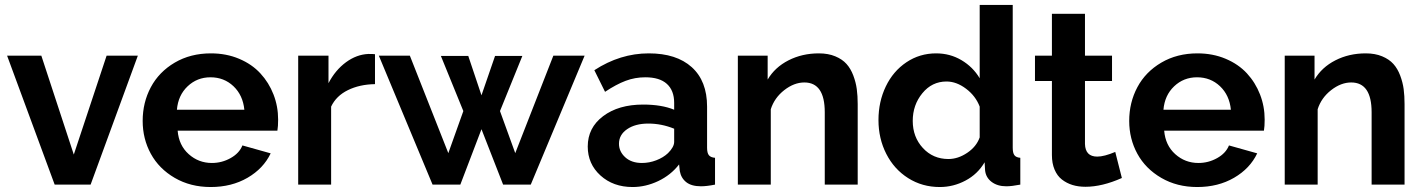

<svg xmlns="http://www.w3.org/2000/svg" viewBox="-20 -750 5782 780"><path d="M202.1 0 8.8 -523.9H147.9L279.8 -122.1L413.1 -523.9H540L348.1 0Z M835.9 9.8Q753.9 9.8 689.9 -27.3Q626 -64.5 592.8 -125.2Q559.6 -186 559.6 -258.8Q559.6 -333.5 592.8 -395.8Q626 -458 689.9 -495.6Q753.9 -533.2 836.9 -533.2Q899.4 -533.2 951.4 -511.2Q1003.4 -489.3 1037.8 -451.9Q1072.3 -414.6 1091.1 -366.2Q1109.9 -317.9 1109.9 -264.2Q1109.9 -236.3 1106.9 -219.2H701.7Q706.5 -159.7 746.6 -123.8Q786.6 -87.9 840.8 -87.9Q881.3 -87.9 916.7 -107.7Q952.1 -127.4 964.8 -159.2L1079.6 -127Q1050.3 -65.4 985.6 -27.8Q920.9 9.8 835.9 9.8ZM698.7 -304.2H972.7Q966.8 -363.3 928.5 -399.7Q890.1 -436 835 -436Q780.8 -436 742.2 -399.4Q703.6 -362.8 698.7 -304.2Z M1503.4 -408.2Q1440.9 -407.2 1393.3 -383.8Q1345.7 -360.4 1325.2 -316.9V0H1191.4V-523.9H1314.5V-412.1Q1342.3 -465.3 1385.5 -497.1Q1428.7 -528.8 1476.6 -530.8Q1497.6 -530.8 1503.4 -529.8Z M2228 -523.9H2355L2136.2 0H2023.9L1936 -225.1L1850.1 0H1737.3L1519 -523.9H1645L1801.3 -127.9L1862.3 -298.8L1771 -522.9H1882.3L1936 -362.8L1991.2 -522.9H2102.1L2011.2 -298.8L2073.2 -127.9Z M2367.7 -154.8Q2367.7 -231 2430.2 -278.1Q2492.7 -325.2 2592.8 -325.2Q2668 -325.2 2718.8 -304.2V-332Q2718.8 -382.3 2689.2 -409.2Q2659.7 -436 2601.6 -436Q2559.6 -436 2521.5 -421.6Q2483.4 -407.2 2438 -377L2394.5 -464.8Q2499.5 -533.2 2615.7 -533.2Q2728 -533.2 2790.3 -477.1Q2852.5 -420.9 2852.5 -316.9V-149.9Q2852.5 -128.4 2859.9 -119.4Q2867.2 -110.4 2884.8 -108.9V0Q2851.1 6.8 2827.6 6.8Q2789.1 6.8 2767.8 -10Q2746.6 -26.9 2741.7 -55.2L2738.8 -82Q2705.1 -38.6 2654.1 -14.4Q2603 9.8 2549.8 9.8Q2471.2 9.8 2419.4 -37.1Q2367.7 -84 2367.7 -154.8ZM2693.8 -127.9Q2718.8 -152.8 2718.8 -173.8V-227.1Q2667.5 -248 2613.8 -248Q2561 -248 2527.8 -225.3Q2494.6 -202.6 2494.6 -166Q2494.6 -134.3 2520 -111.1Q2545.4 -87.9 2587.9 -87.9Q2617.7 -87.9 2646.2 -98.9Q2674.8 -109.9 2693.8 -127.9Z M3464.4 0H3330.6V-293.9Q3330.6 -415 3247.6 -415Q3206.1 -415 3166 -383.8Q3126 -352.5 3111.3 -306.2V0H2977.5V-523.9H3098.6V-426.8Q3127.9 -476.6 3183.3 -504.9Q3238.8 -533.2 3306.6 -533.2Q3344.7 -533.2 3373.3 -521.2Q3401.9 -509.3 3418.9 -490.2Q3436 -471.2 3446.5 -443.4Q3457 -415.5 3460.7 -387.9Q3464.4 -360.4 3464.4 -327.1Z M3548.8 -262.2Q3548.8 -336.9 3578.6 -398.9Q3608.4 -460.9 3662.4 -497.1Q3716.3 -533.2 3783.2 -533.2Q3839.4 -533.2 3886 -505.6Q3932.6 -478 3960 -432.1V-730H4094.2V-149.9Q4094.2 -128.4 4101.1 -119.4Q4107.9 -110.4 4125 -108.9V0Q4090.3 6.8 4067.9 6.8Q4032.2 6.8 4008.5 -11Q3984.9 -28.8 3981.9 -58.1L3980 -90.8Q3951.7 -42.5 3902.3 -16.4Q3853 9.8 3797.9 9.8Q3726.6 9.8 3669.4 -26.4Q3612.3 -62.5 3580.6 -124.8Q3548.8 -187 3548.8 -262.2ZM3960 -191.9V-316.9Q3943.4 -360.4 3904.5 -389.6Q3865.7 -418.9 3825.2 -418.9Q3766.1 -418.9 3727.1 -371.3Q3688 -323.7 3688 -258.8Q3688 -193.4 3729.2 -148.7Q3770.5 -104 3833 -104Q3872.1 -104 3909.4 -129.2Q3946.8 -154.3 3960 -191.9Z M4537.6 -26.9Q4457.5 8.8 4389.6 8.8Q4360.8 8.8 4336.9 1.5Q4313 -5.9 4293.9 -20.8Q4274.9 -35.6 4264.2 -61Q4253.4 -86.4 4253.4 -120.1V-420.9H4184.6V-523.9H4253.4V-693.8H4387.7V-523.9H4497.6V-420.9H4387.7V-165Q4389.2 -113.8 4437.5 -113.8Q4465.8 -113.8 4510.7 -132.8Z M4843.8 9.8Q4761.7 9.8 4697.8 -27.3Q4633.8 -64.5 4600.6 -125.2Q4567.4 -186 4567.4 -258.8Q4567.4 -333.5 4600.6 -395.8Q4633.8 -458 4697.8 -495.6Q4761.7 -533.2 4844.7 -533.2Q4907.2 -533.2 4959.2 -511.2Q5011.2 -489.3 5045.7 -451.9Q5080.1 -414.6 5098.9 -366.2Q5117.7 -317.9 5117.7 -264.2Q5117.7 -236.3 5114.7 -219.2H4709.5Q4714.4 -159.7 4754.4 -123.8Q4794.4 -87.9 4848.6 -87.9Q4889.2 -87.9 4924.6 -107.7Q4960 -127.4 4972.7 -159.2L5087.4 -127Q5058.1 -65.4 4993.4 -27.8Q4928.7 9.8 4843.8 9.8ZM4706.5 -304.2H4980.5Q4974.6 -363.3 4936.3 -399.7Q4897.9 -436 4842.8 -436Q4788.6 -436 4750 -399.4Q4711.4 -362.8 4706.5 -304.2Z M5686 0H5552.2V-293.9Q5552.2 -415 5469.2 -415Q5427.7 -415 5387.7 -383.8Q5347.7 -352.5 5333 -306.2V0H5199.2V-523.9H5320.3V-426.8Q5349.6 -476.6 5405 -504.9Q5460.4 -533.2 5528.3 -533.2Q5566.4 -533.2 5595 -521.2Q5623.5 -509.3 5640.6 -490.2Q5657.7 -471.2 5668.2 -443.4Q5678.7 -415.5 5682.4 -387.9Q5686 -360.4 5686 -327.1Z"/></svg>

Font: Rawline
Style: Bold
Weight: 700
Designer: Matt McInerney, Pablo Impallari, Rodrigo Fuenzalida
Foundry: Matt McInerney, Pablo Impallari, Rodrigo Fuenzalida
Version: Version 4.020;PS 004.020;hotconv 1.0.88;makeotf.lib2.5.64775